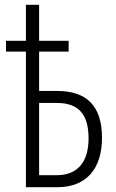

<svg xmlns="http://www.w3.org/2000/svg" viewBox="-20 -780 482 800"><path d="M88 0H219C340 0 405 -77 405 -206C405 -340 340 -401 218 -401H143V-565H266V-610H143V-760H88V-610H5V-565H88ZM143 -50V-351H217C307 -351 349 -304 349 -204C349 -102 301 -50 216 -50Z"/></svg>

Font: Noto Sans UI Condensed Light
Style: Regular
Weight: 300
Width: 3
Designer: Monotype Design Team
Foundry: Monotype Imaging Inc.
Version: Version 1.901